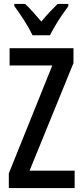

<svg xmlns="http://www.w3.org/2000/svg" viewBox="-20 -960 421 980"><path d="M361 0H25V-75L247 -626H29V-714H355V-638L131 -89H361ZM146 -780Q131 -812 104.5 -854Q78 -896 53 -929V-940H108Q126 -924 147.5 -899.5Q169 -875 191 -850Q215 -879 232.5 -897.5Q250 -916 274 -940H329V-929Q314 -909 296 -882.5Q278 -856 262 -829Q246 -802 235 -780Z"/></svg>

Font: Noto Sans Georgian ExtraCondensed Medium
Style: Regular
Weight: 500
Width: 2
Designer: Monotype Design Team, Akaki Razmadze
Foundry: Google LLC
Version: Version 2.005; ttfautohint (v1.8.4.7-5d5b)